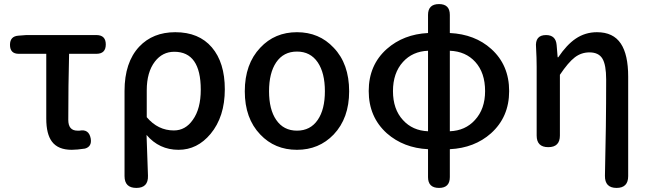

<svg xmlns="http://www.w3.org/2000/svg" viewBox="-20 -722 3181 942"><path d="M332 13Q265 13 235 -27Q207 -64 207 -140V-458H72Q29 -458 29 -502Q29 -544 70 -547L109 -550H304H453Q499 -550 499 -504Q499 -458 453 -458H319Q315 -305 315 -134Q315 -81 360 -81Q365 -81 370 -81Q416 -90 425 -43Q432 -3 397 7Q357 13 332 13Z M649 200Q591 200 591 142V-38V-276Q591 -416 663 -493Q730 -564 840 -564Q956 -564 1019.5 -489.5Q1083 -415 1083 -284Q1083 -149 1013 -65Q948 13 856 13Q761 13 699 -60Q700 -19 703 54Q705 111 706 140Q708 200 649 200ZM833 -82Q890 -82 926 -134Q965 -188 965 -282Q965 -468 835 -468Q777 -468 740 -420Q700 -368 700 -279V-213V-147Q755 -82 833 -82Z M1437 13Q1328 13 1257 -62Q1181 -141 1181 -274Q1181 -408 1257 -488Q1328 -564 1437 -564Q1546 -564 1617 -488Q1693 -409 1693 -274Q1693 -142 1617 -62Q1545 13 1437 13ZM1437 -81Q1503 -81 1539 -134Q1574 -185 1574 -274.5Q1574 -364 1539 -416Q1503 -469 1437 -469Q1371 -469 1335 -416Q1300 -364 1300 -274.5Q1300 -185 1335 -134Q1371 -81 1437 -81Z M2134 200Q2080 200 2080 147V105V10Q1960 4 1878 -68Q1789 -148 1789 -275.5Q1789 -403 1878 -482Q1960 -554 2080 -560V-649Q2080 -702 2134 -702Q2187 -702 2187 -649V-560Q2310 -554 2390 -482Q2478 -403 2478 -275Q2478 -148 2389 -68Q2308 4 2187 10V147Q2187 200 2134 200ZM2080 -78V-275V-473Q2004 -470 1957 -418Q1908 -364 1908 -275Q1908 -186 1957 -133Q2004 -81 2080 -78ZM2187 -78Q2263 -81 2310 -133Q2360 -187 2360 -275Q2360 -365 2312 -418Q2265 -470 2187 -473V-275Z M3005 200Q2947 200 2948 140Q2954 -103 2954 -332Q2954 -404 2935.5 -434.5Q2917 -465 2872 -465Q2832 -465 2800 -440.5Q2768 -416 2727 -355V-57Q2727 0 2670 0Q2613 0 2613 -57V-394Q2613 -437 2610 -489Q2604 -550 2659 -550Q2707 -550 2711 -501L2716 -441H2719Q2761 -503 2804 -532Q2851 -564 2909 -564Q2989 -564 3026 -508Q3062 -454 3062 -346V-73V142Q3062 200 3005 200Z"/></svg>

Font: GenSenRounded JP M
Style: Regular
Weight: 500
Version: Version 1.501;PS 1;hotconv 16.6.51;makeotf.lib2.5.65220